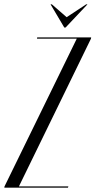

<svg xmlns="http://www.w3.org/2000/svg" viewBox="-55 -873 444 893"><path d="M180 -853 244 -745H250L352 -853H346L255 -793L186 -853ZM302 -693 -34 -6 -35 0H261L263 -6H33L368 -693L369 -699H118L117 -693Z"/></svg>

Font: Moniqa Ita Display
Style: Italic
Weight: 400
Italic angle: -10°
Designer: Rajesh Rajput
Foundry: Rajesh Rajput
Version: Version 1.000